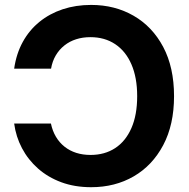

<svg xmlns="http://www.w3.org/2000/svg" viewBox="-20 -758 775 788"><path d="M354 10.3Q286.6 10.3 231.7 -10Q176.8 -30.3 136 -66.4Q95.2 -102.5 70.3 -149.7Q45.4 -196.8 38.1 -251H189Q195.3 -220.7 209.5 -196.8Q223.6 -172.9 244.9 -156Q266.1 -139.2 293 -130.6Q319.8 -122.1 351.6 -122.1Q409.7 -122.1 452.6 -150.1Q495.6 -178.2 519.3 -232.2Q543 -286.1 543 -363.3Q543 -439.5 519.5 -493.7Q496.1 -547.9 452.9 -576.7Q409.7 -605.5 351.1 -605.5Q319.3 -605.5 292.5 -596.9Q265.6 -588.4 244.4 -571.5Q223.1 -554.7 209 -530.8Q194.8 -506.8 189.5 -476.1H38.1Q46.9 -537.6 73.5 -585.9Q100.1 -634.3 141.8 -668.2Q183.6 -702.1 237.3 -720Q291 -737.8 354 -737.8Q451.2 -737.8 528.3 -693.4Q605.5 -648.9 649.9 -565.2Q694.3 -481.4 694.3 -363.3Q694.3 -246.1 649.9 -162.4Q605.5 -78.6 528.8 -34.2Q452.1 10.3 354 10.3Z"/></svg>

Font: Inter 20pt
Style: Bold
Weight: 700
Version: Version 4.001;git-66647c0bb